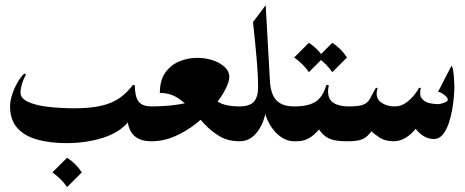

<svg xmlns="http://www.w3.org/2000/svg" viewBox="-20 -554 1822 753"><path d="M501.5 -221.2 508.8 -219.7Q508.8 -175.3 523.4 -156Q538.1 -136.7 573.7 -136.7Q583 -136.7 589.1 -123.3Q595.2 -109.9 598.4 -92.5Q601.6 -75.2 601.6 -63.5Q601.6 -52.2 598.4 -37.1Q595.2 -22 589.1 -11Q583 0 573.7 0Q489.7 0 480.5 -79.6L483.9 -77.1Q449.7 -34.7 384.3 -13.7Q318.8 7.3 240.7 7.3Q175.3 7.3 125.2 -6.8Q75.2 -21 47.4 -52.7Q19.5 -84.5 19.5 -136.7Q19.5 -158.7 27.8 -183.6Q36.1 -208.5 48.8 -230.7Q61.5 -252.9 75.2 -265.6L82 -262.2Q71.3 -242.7 65.9 -223.9Q60.5 -205.1 60.5 -190.9Q60.5 -168.9 88.6 -155.3Q116.7 -141.6 164.8 -135.5Q212.9 -129.4 272 -129.4Q335.4 -129.4 377.9 -139.4Q420.4 -149.4 449.5 -169.9Q478.5 -190.4 501.5 -221.2ZM243.2 64.5Q278.3 87.4 300.8 122.1L243.2 179.7Q220.2 146.5 185.5 122.1Z M606.9 -189.5Q606.9 -239.7 628.7 -269.8Q650.4 -299.8 683.8 -313.5Q717.3 -327.1 752.9 -327.1Q785.6 -327.1 814.5 -317.6Q843.3 -308.1 861.3 -291.3Q879.4 -274.4 879.4 -252.4Q879.4 -232.9 863 -201.7Q846.7 -170.4 817.4 -135.5Q788.1 -100.6 749.5 -69.8Q710.9 -39.1 666 -19.5Q621.1 0 573.7 0Q564.9 0 559.3 -12.2Q553.7 -24.4 550.8 -40.8Q547.9 -57.1 547.9 -68.4Q547.9 -80.1 550.8 -96.2Q553.7 -112.3 559.3 -124.5Q564.9 -136.7 573.7 -136.7Q622.1 -136.7 667 -142.6Q711.9 -148.4 743.4 -158.7Q774.9 -168.9 782.7 -182.6H805.2Q822.3 -158.7 848.6 -147.7Q875 -136.7 919.9 -136.7Q929.7 -136.7 936.3 -124.5Q942.9 -112.3 946 -96.2Q949.2 -80.1 949.2 -68.4Q949.2 -57.1 946 -40.8Q942.9 -24.4 936.3 -12.2Q929.7 0 919.9 0Q875 0 842.3 -19Q809.6 -38.1 783 -66.4Q756.3 -94.7 731 -123Q705.6 -151.4 676 -170.4Q646.5 -189.5 606.9 -189.5Z M1022 -533.7 1039.1 -227.5Q1043.9 -179.7 1066.4 -158.2Q1088.9 -136.7 1133.8 -136.7Q1146 -136.7 1153.6 -124.5Q1161.1 -112.3 1164.6 -96.2Q1168 -80.1 1168 -68.4Q1168 -57.1 1164.6 -40.8Q1161.1 -24.4 1153.6 -12.2Q1146 0 1133.8 0Q1102.5 0 1075 -22Q1047.4 -43.9 1030 -81.3Q1012.7 -118.7 1012.7 -164.6L1026.9 -165.5Q1026.9 -119.1 1013.2 -81.5Q999.5 -43.9 975.6 -22Q951.7 0 919.9 0Q907.2 0 899.7 -12.2Q892.1 -24.4 889.2 -40.8Q886.2 -57.1 886.2 -68.4Q886.2 -80.1 889.2 -96.2Q892.1 -112.3 899.7 -124.5Q907.2 -136.7 919.9 -136.7Q959 -136.7 975.6 -155Q992.2 -173.3 992.2 -211.9Q992.2 -222.2 991.5 -246.3Q990.7 -270.5 986.6 -322.5Q982.4 -374.5 972.2 -467.3Z M1133.8 0Q1124.5 0 1115.2 -20Q1106 -40 1106 -68.4Q1106 -97.2 1115.2 -116.9Q1124.5 -136.7 1133.8 -136.7H1136.2Q1188 -136.7 1216.8 -154.5Q1245.6 -172.4 1260.3 -221.2L1269.5 -219.7Q1266.6 -206.5 1266.6 -196.3Q1266.6 -164.1 1288.3 -150.4Q1310.1 -136.7 1346.2 -136.7H1348.6Q1358.4 -136.7 1371.8 -116.9Q1385.3 -97.2 1385.3 -68.4Q1385.3 -40 1372.1 -20Q1358.9 0 1348.6 0H1336.4Q1302.2 0 1278.8 -7.6Q1255.4 -15.1 1238 -36.9Q1220.7 -58.6 1203.6 -100.1L1263.2 -90.3Q1239.3 -50.3 1210.2 -25.1Q1181.2 0 1143.6 0ZM1191.4 -386.2Q1226.6 -363.3 1249 -328.6L1191.4 -271Q1168.5 -304.2 1133.8 -328.6ZM1283.2 -386.2Q1318.4 -363.3 1340.8 -328.6L1283.2 -271Q1260.3 -304.2 1225.6 -328.6Z M1348.6 0Q1340.8 0 1335.2 -12.2Q1329.6 -24.4 1326.9 -40.5Q1324.2 -56.6 1324.2 -67.9Q1324.2 -79.6 1326.9 -95.7Q1329.6 -111.8 1335.2 -124.3Q1340.8 -136.7 1348.6 -136.7Q1387.2 -136.7 1404.3 -143.3Q1421.4 -149.9 1430.4 -165.8Q1439.5 -181.6 1454.1 -209.5H1461.4Q1449.2 -173.3 1471.4 -155Q1493.7 -136.7 1529.3 -136.7Q1552.7 -136.7 1573 -151.6Q1593.3 -166.5 1606.7 -184.1Q1620.1 -201.7 1623 -209.5H1630.4Q1623.5 -180.7 1634.8 -167Q1646 -153.3 1664.8 -149.4Q1683.6 -145.5 1698.7 -145.5Q1706.1 -145.5 1721.2 -150.9Q1736.3 -156.2 1736.3 -162.6Q1736.3 -170.9 1722.2 -182.1Q1708 -193.4 1697.8 -193.4L1750.5 -295.9Q1755.4 -292 1757.8 -273.2Q1760.3 -254.4 1761.2 -235.1Q1762.2 -215.8 1762.2 -210Q1762.2 -199.7 1760.3 -176.3Q1758.3 -152.8 1753.4 -124.3Q1748.5 -95.7 1739.5 -69.3Q1730.5 -43 1716.3 -25.9Q1702.1 -8.8 1681.6 -8.8Q1658.7 -8.8 1639.4 -21.5Q1620.1 -34.2 1606.9 -53.2L1613.8 -53.7Q1572.8 0 1523.4 0Q1490.7 0 1468.8 -14.4Q1446.8 -28.8 1434.1 -41.5L1439.9 -43.9Q1421.9 -17.1 1402.1 -8.5Q1382.3 0 1348.6 0Z"/></svg>

Font: Lateef ExtraBold
Style: Regular
Weight: 800
Designer: SIL International
Foundry: SIL International
Version: Version 4.200